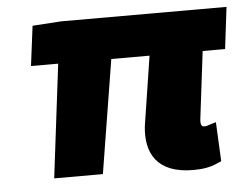

<svg xmlns="http://www.w3.org/2000/svg" viewBox="-42 -542 780 605"><g transform="rotate(-5 347.5 -239.5)"><path d="M261 0 319 -359H440L406 -140C396 -55 431 12 546 12C576 12 600 8 622 -2L636 -8L630 -132L607 -125C599 -122 596 -122 591 -122C589 -122 579 -123 582 -146L608 -359H679L695 -491H172L81 -485L65 -359H151L107 0Z"/></g></svg>

Font: Falling Sky
Style: ExBdObl
Weight: 400
Designer: Paul D. Hunt
Foundry: Adobe Systems Incorporated
Version: Version 1.02